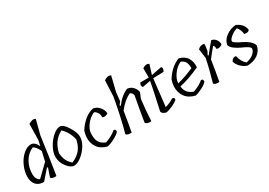

<svg xmlns="http://www.w3.org/2000/svg" viewBox="13 -1695 3610 2577"><g transform="rotate(-30 1817.5 -406.0)"><path d="M322 -164 190 -13Q113 -14 72 -58Q31 -102 30 -180.5Q29 -259 66 -344.5Q103 -430 165 -485Q227 -540 287 -540Q347 -540 387 -454Q399 -510 405 -540L410 -787Q448 -808 469.5 -812Q491 -816 518 -804L460 -580Q421 -287 374 0Q308 6 288 -24L333 -154ZM106 -181Q106 -105 162 -72Q253 -162 338 -242L372 -389Q350 -435 331.5 -456.5Q313 -478 292 -492Q206 -457 156 -371.5Q106 -286 106 -181Z M490 -230Q490 -295 532 -372Q574 -449 634.5 -501Q695 -553 745 -553Q795 -553 853 -460Q911 -367 912.5 -302Q914 -237 870.5 -166.5Q827 -96 764.5 -48Q702 0 652 0Q602 0 546 -70Q490 -140 490 -230ZM737 -497Q657 -452 616 -391.5Q575 -331 557 -249Q561 -182 583 -135Q605 -88 651 -49Q740 -87 786.5 -145Q833 -203 850 -291Q841 -344 811 -401Q781 -458 737 -497Z M1252 -540Q1308 -531 1346 -486Q1384 -441 1388 -388Q1369 -372 1344 -368Q1319 -364 1303 -374Q1301 -417 1288.5 -440.5Q1276 -464 1247 -487L1229 -485Q1159 -451 1111.5 -385.5Q1064 -320 1062 -264Q1057 -184 1081.5 -135Q1106 -86 1177 -57Q1224 -73 1271.5 -98.5Q1319 -124 1343 -149Q1364 -150 1370 -139.5Q1376 -129 1374 -108Q1345 -76 1280.5 -42Q1216 -8 1167 0Q1069 -25 1024 -92.5Q979 -160 984 -247Q987 -297 1003 -342Q1045 -411 1109.5 -467Q1174 -523 1252 -540Z M1582 -397 1593 -383Q1677 -498 1781 -540Q1835 -535 1868 -498Q1901 -461 1909 -417L1873 -328Q1854 -177 1845 0Q1783 7 1756 -25Q1782 -192 1824 -413Q1819 -454 1782 -469Q1685 -427 1593 -309Q1567 -142 1540 0Q1475 6 1455 -24Q1510 -212 1570 -540L1581 -787Q1617 -808 1638 -812Q1659 -816 1686 -804L1630 -573L1616 -442Z M2318 -492 2155 -487Q2148 -420 2131.5 -280.5Q2115 -141 2107 -67Q2185 -89 2236 -125Q2259 -126 2265 -117Q2271 -108 2269 -87Q2237 -59 2183.5 -34.5Q2130 -10 2082 0Q2021 -13 2012 -52Q2085 -384 2102 -478L1976 -454Q1949 -488 1978 -524L2108 -525L2107 -669Q2166 -710 2207 -679L2161 -532L2320 -563Q2334 -555 2333.5 -534.5Q2333 -514 2318 -492Z M2583 -548Q2671 -525 2707 -464.5Q2743 -404 2736 -321Q2568 -241 2416 -209Q2422 -153 2450 -116.5Q2478 -80 2538 -58Q2646 -97 2697 -145Q2717 -145 2723 -136Q2729 -127 2727 -103Q2707 -76 2644 -43Q2581 -10 2535 0Q2436 -22 2387 -88.5Q2338 -155 2340 -248Q2341 -288 2359 -347Q2445 -492 2583 -548ZM2413 -267V-259Q2539 -291 2667 -348Q2667 -405 2651.5 -438Q2636 -471 2590 -494L2576 -491Q2510 -459 2462.5 -391Q2415 -323 2413 -267Z M2941 -388 2953 -380Q3008 -452 3084 -540Q3125 -534 3151 -500.5Q3177 -467 3177 -422Q3126 -384 3087 -405Q3090 -451 3068 -460Q3019 -404 2953 -318Q2926 -140 2899 0Q2834 6 2814 -24Q2874 -231 2901 -372L2881 -515Q2903 -537 2925 -544Q2947 -551 2979 -546Q2984 -522 2968 -437Z M3503 -171Q3503 -202 3381 -254Q3335 -274 3291.5 -306.5Q3248 -339 3238 -375Q3250 -447 3318 -497Q3386 -547 3470 -553Q3518 -532 3548.5 -500.5Q3579 -469 3590 -414Q3587 -398 3566.5 -390.5Q3546 -383 3510 -390Q3507 -450 3463 -507Q3410 -492 3363.5 -454Q3317 -416 3317 -390Q3317 -362 3437 -307Q3483 -286 3526.5 -249.5Q3570 -213 3580 -172Q3563 -94 3500.5 -49Q3438 -4 3339 0Q3284 -16 3240.5 -61Q3197 -106 3190 -150Q3208 -177 3224.5 -185.5Q3241 -194 3266 -189Q3284 -95 3347 -44Q3421 -59 3462 -96Q3503 -133 3503 -171Z"/></g></svg>

Font: Tillana
Style: Regular
Weight: 400
Designer: Lipi Raval (Devanagari, Latin), Jonny Pinhorn (Latin)
Foundry: Indian Type Foundry
Version: Version 2.003;PS 1.0;hotconv 1.0.79;makeotf.lib2.5.61930; tt